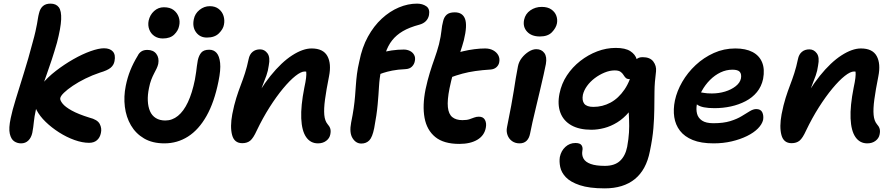

<svg xmlns="http://www.w3.org/2000/svg" viewBox="-20 -780 4936 1058"><path d="M471 7Q434 7 390.5 -8.5Q347 -24 305.5 -50.5Q264 -77 231.5 -108.5Q199 -140 181.5 -173.5Q164 -207 170 -237Q178 -275 210 -314.5Q242 -354 288 -389.5Q334 -425 384 -453.5Q434 -482 479 -498Q524 -514 553 -514Q586 -514 602 -496Q618 -478 611 -443Q607 -421 589.5 -406.5Q572 -392 531 -380Q489 -366 450.5 -347Q412 -328 381.5 -307.5Q351 -287 332.5 -269Q314 -251 312 -239Q310 -228 324.5 -209.5Q339 -191 375 -171Q411 -151 472 -132Q517 -121 529.5 -97Q542 -73 536 -47Q531 -22 514.5 -7.5Q498 7 471 7ZM96 10Q75 10 58 -1.5Q41 -13 34 -43Q27 -73 39 -129Q47 -169 67 -234Q87 -299 112 -379Q137 -459 159 -543Q170 -582 175.5 -607Q181 -632 184 -648.5Q187 -665 189 -678.5Q191 -692 195 -707Q201 -733 216.5 -746.5Q232 -760 258 -760Q289 -760 304 -740Q319 -720 317 -673Q315 -626 294 -545Q279 -493 265 -450.5Q251 -408 238 -372Q225 -336 214 -304Q203 -272 194 -241Q185 -210 178 -177Q169 -136 166.5 -108Q164 -80 158 -48Q152 -21 136 -5.5Q120 10 96 10Z M886 10Q820 10 774 -17Q728 -44 701.5 -89.5Q675 -135 668 -191.5Q661 -248 673 -307Q682 -352 698 -392Q714 -432 739 -473Q746 -488 759 -496.5Q772 -505 792 -505Q825 -505 841.5 -483Q858 -461 852 -428Q849 -415 843 -402.5Q837 -390 829 -375Q821 -360 813.5 -340.5Q806 -321 801 -295Q793 -257 794.5 -224.5Q796 -192 806.5 -167.5Q817 -143 838.5 -129.5Q860 -116 891 -116Q929 -116 960.5 -141.5Q992 -167 1015.5 -217Q1039 -267 1054 -341Q1059 -367 1061 -384.5Q1063 -402 1065 -416.5Q1067 -431 1070 -448Q1076 -475 1089.5 -490.5Q1103 -506 1133 -506Q1158 -506 1173.5 -488.5Q1189 -471 1193 -433Q1197 -395 1184 -332Q1161 -217 1118 -141Q1075 -65 1016 -27.5Q957 10 886 10ZM1120 -573Q1082 -573 1060.5 -602Q1039 -631 1048 -674Q1054 -705 1079.5 -725.5Q1105 -746 1136 -746Q1166 -746 1185.5 -730.5Q1205 -715 1212 -691.5Q1219 -668 1214 -644Q1210 -620 1186.5 -596.5Q1163 -573 1120 -573ZM877 -568Q850 -568 830.5 -581.5Q811 -595 802.5 -617.5Q794 -640 799 -666Q806 -698 829 -719Q852 -740 883 -740Q917 -740 937 -724.5Q957 -709 965 -685.5Q973 -662 967 -637Q962 -611 940 -589.5Q918 -568 877 -568Z M1732 10Q1691 10 1667 -24.5Q1643 -59 1640 -127.5Q1637 -196 1657 -297Q1664 -329 1666.5 -350Q1669 -371 1667.5 -384Q1666 -397 1660.5 -406Q1655 -415 1645 -423Q1668 -423 1683.5 -415.5Q1699 -408 1704.5 -391.5Q1710 -375 1703 -349Q1692 -370 1682.5 -378Q1673 -386 1659 -386Q1639 -386 1608 -361.5Q1577 -337 1540 -292.5Q1503 -248 1465.5 -189Q1428 -130 1395 -61Q1376 -19 1359 -5Q1342 9 1315 9Q1271 9 1259 -36Q1247 -81 1260 -151Q1270 -202 1282 -240Q1294 -278 1306.5 -310.5Q1319 -343 1330 -377Q1341 -411 1350 -454Q1355 -480 1371.5 -494Q1388 -508 1413 -508Q1438 -508 1454 -486Q1470 -464 1461 -419Q1457 -389 1448 -364Q1439 -339 1427.5 -310Q1416 -281 1403.5 -241.5Q1391 -202 1378 -144L1354 -175Q1410 -287 1470.5 -362Q1531 -437 1590 -475Q1649 -513 1697 -513Q1761 -513 1784 -471Q1807 -429 1793 -359Q1778 -284 1771 -232Q1764 -180 1767 -147Q1770 -114 1785 -96Q1796 -84 1800 -71Q1804 -58 1800 -39Q1796 -18 1777.5 -4Q1759 10 1732 10Z M1971 11Q1941 11 1922.5 -19Q1904 -49 1915 -105Q1924 -149 1929 -184Q1934 -219 1936.5 -250Q1939 -281 1941 -310.5Q1943 -340 1947 -372Q1951 -404 1960 -442Q1975 -519 2007.5 -578Q2040 -637 2084 -677.5Q2128 -718 2178 -739Q2228 -760 2278 -760Q2308 -760 2329 -745.5Q2350 -731 2344 -697Q2340 -677 2326.5 -663.5Q2313 -650 2291 -644Q2235 -629 2199.5 -608Q2164 -587 2141 -558Q2118 -529 2104.5 -488.5Q2091 -448 2080 -392Q2071 -349 2068.5 -304Q2066 -259 2061 -203.5Q2056 -148 2042 -74Q2032 -24 2015 -6.5Q1998 11 1971 11ZM2036 -362Q2013 -362 1998 -374.5Q1983 -387 1987 -408Q1992 -434 2012 -455Q2032 -476 2063 -485Q2103 -497 2138 -502Q2173 -507 2205 -507Q2223 -507 2238.5 -499.5Q2254 -492 2262 -477.5Q2270 -463 2266 -444Q2263 -426 2250 -413Q2237 -400 2214 -399Q2171 -397 2141.5 -391Q2112 -385 2092.5 -378.5Q2073 -372 2060 -367Q2047 -362 2036 -362Z M2511 13Q2425 13 2378.5 -25Q2332 -63 2319.5 -130.5Q2307 -198 2325 -288Q2336 -339 2348.5 -379.5Q2361 -420 2374.5 -457.5Q2388 -495 2399 -536Q2410 -582 2412.5 -610Q2415 -638 2422 -664Q2427 -686 2441.5 -699Q2456 -712 2486 -712Q2529 -712 2542.5 -676Q2556 -640 2536 -558Q2527 -525 2517 -495.5Q2507 -466 2496 -435.5Q2485 -405 2475.5 -370.5Q2466 -336 2457 -293Q2444 -228 2448 -189.5Q2452 -151 2472.5 -134.5Q2493 -118 2528 -118Q2552 -118 2567 -123Q2582 -128 2593.5 -132.5Q2605 -137 2619 -137Q2643 -137 2652.5 -119Q2662 -101 2657 -76Q2649 -33 2610.5 -10Q2572 13 2511 13ZM2457 -351Q2418 -336 2401 -351.5Q2384 -367 2390 -397Q2396 -423 2410.5 -444Q2425 -465 2472 -481Q2500 -490 2531.5 -497.5Q2563 -505 2594.5 -509Q2626 -513 2653 -513Q2679 -513 2698 -502.5Q2717 -492 2726 -475Q2735 -458 2731 -437Q2728 -421 2716 -410Q2704 -399 2685 -397Q2637 -394 2599 -388.5Q2561 -383 2527.5 -374Q2494 -365 2457 -351Z M2843 10Q2819 10 2801.5 -2.5Q2784 -15 2776.5 -36Q2769 -57 2774 -80Q2788 -150 2797 -198Q2806 -246 2811.5 -281.5Q2817 -317 2822 -348Q2827 -379 2834 -414Q2839 -440 2855.5 -461Q2872 -482 2893.5 -495.5Q2915 -509 2935 -509Q2964 -509 2979.5 -488Q2995 -467 2988 -427Q2984 -406 2975.5 -368Q2967 -330 2956 -283.5Q2945 -237 2934 -191Q2923 -145 2914 -106Q2905 -67 2901 -44Q2896 -18 2881.5 -4Q2867 10 2843 10ZM2955 -579Q2909 -579 2884.5 -605.5Q2860 -632 2868 -671Q2875 -704 2902.5 -723Q2930 -742 2965 -742Q2998 -742 3018 -728Q3038 -714 3045.5 -693.5Q3053 -673 3049 -651Q3044 -626 3021.5 -602.5Q2999 -579 2955 -579Z M3312 258Q3227 258 3175 240.5Q3123 223 3098 196.5Q3073 170 3067 140Q3061 110 3065 85Q3072 51 3095.5 29.5Q3119 8 3151 8Q3177 8 3185 21Q3193 34 3189 51Q3185 75 3195.5 94Q3206 113 3235 123.5Q3264 134 3313 134Q3367 134 3396.5 106.5Q3426 79 3436 29Q3444 -15 3446 -50.5Q3448 -86 3446.5 -118Q3445 -150 3443.5 -184Q3442 -218 3446 -258L3497 -248Q3476 -198 3446 -162.5Q3416 -127 3381 -105.5Q3346 -84 3309.5 -74.5Q3273 -65 3239 -65Q3172 -65 3128.5 -89.5Q3085 -114 3068 -159Q3051 -204 3063 -264Q3074 -319 3104 -364.5Q3134 -410 3177.5 -444Q3221 -478 3271 -497Q3321 -516 3373 -516Q3426 -516 3453.5 -498Q3481 -480 3489 -452.5Q3497 -425 3491 -396Q3486 -374 3473 -359Q3460 -344 3449 -344Q3435 -344 3428 -351Q3421 -358 3415 -368Q3409 -378 3398.5 -385Q3388 -392 3367 -392Q3340 -392 3311 -380Q3282 -368 3257 -349Q3232 -330 3215 -306.5Q3198 -283 3192 -258Q3186 -226 3199.5 -208.5Q3213 -191 3250 -191Q3300 -191 3344 -214.5Q3388 -238 3421.5 -287Q3455 -336 3470 -412Q3475 -440 3486.5 -452.5Q3498 -465 3521 -465Q3562 -465 3580 -441Q3598 -417 3595 -387Q3587 -326 3586.5 -276Q3586 -226 3585.5 -177.5Q3585 -129 3580.5 -73.5Q3576 -18 3561 54Q3541 156 3478 207Q3415 258 3312 258Z M3912 10Q3843 10 3797.5 -8.5Q3752 -27 3727 -59.5Q3702 -92 3695.5 -134.5Q3689 -177 3699 -226Q3710 -278 3739.5 -329Q3769 -380 3813.5 -421.5Q3858 -463 3913.5 -488Q3969 -513 4032 -513Q4089 -513 4126.5 -493.5Q4164 -474 4179.5 -436.5Q4195 -399 4185 -345Q4176 -303 4151 -272.5Q4126 -242 4088.5 -222.5Q4051 -203 4007.5 -193.5Q3964 -184 3917 -184Q3848 -184 3822.5 -203Q3797 -222 3801 -244Q3803 -258 3811 -264.5Q3819 -271 3834 -271Q3845 -271 3860 -268Q3875 -265 3903 -265Q3941 -265 3975.5 -275.5Q4010 -286 4034 -305Q4058 -324 4063 -348Q4067 -372 4056.5 -384Q4046 -396 4016 -396Q3982 -396 3950.5 -381Q3919 -366 3892.5 -339.5Q3866 -313 3847 -278.5Q3828 -244 3820 -205Q3815 -177 3821 -153.5Q3827 -130 3848.5 -115.5Q3870 -101 3911 -101Q3966 -101 4003.5 -112.5Q4041 -124 4067 -140Q4093 -156 4112 -167.5Q4131 -179 4147 -179Q4172 -179 4180.5 -161Q4189 -143 4185 -119Q4179 -95 4156.5 -72Q4134 -49 4096.5 -30.5Q4059 -12 4012 -1Q3965 10 3912 10Z M4759 10Q4718 10 4694 -24.5Q4670 -59 4667 -127.5Q4664 -196 4684 -297Q4691 -329 4693.5 -350Q4696 -371 4694.5 -384Q4693 -397 4687.5 -406Q4682 -415 4672 -423Q4695 -423 4710.5 -415.5Q4726 -408 4731.5 -391.5Q4737 -375 4730 -349Q4719 -370 4709.5 -378Q4700 -386 4686 -386Q4666 -386 4635 -361.5Q4604 -337 4567 -292.5Q4530 -248 4492.5 -189Q4455 -130 4422 -61Q4403 -19 4386 -5Q4369 9 4342 9Q4298 9 4286 -36Q4274 -81 4287 -151Q4297 -202 4309 -240Q4321 -278 4333.5 -310.5Q4346 -343 4357 -377Q4368 -411 4377 -454Q4382 -480 4398.5 -494Q4415 -508 4440 -508Q4465 -508 4481 -486Q4497 -464 4488 -419Q4484 -389 4475 -364Q4466 -339 4454.5 -310Q4443 -281 4430.5 -241.5Q4418 -202 4405 -144L4381 -175Q4437 -287 4497.5 -362Q4558 -437 4617 -475Q4676 -513 4724 -513Q4788 -513 4811 -471Q4834 -429 4820 -359Q4805 -284 4798 -232Q4791 -180 4794 -147Q4797 -114 4812 -96Q4823 -84 4827 -71Q4831 -58 4827 -39Q4823 -18 4804.5 -4Q4786 10 4759 10Z"/></svg>

Font: Shantell Sans Light SemiBold
Style: Italic
Weight: 600
Italic angle: -11°
Version: Version 1.011;[c5ecc13dd]